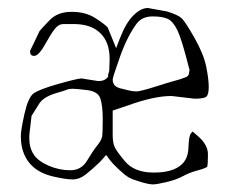

<svg xmlns="http://www.w3.org/2000/svg" viewBox="-20 -454 585 490"><path d="M56.6 -323.7 81.1 -375Q85.9 -380.9 106.4 -402.3Q127 -423.8 162.6 -423.8Q198.2 -423.8 222.7 -408.2Q247.1 -392.6 254.9 -383.8L276.4 -331.1L286.1 -356.4Q301.3 -396 320.8 -415Q339.8 -433.6 357.4 -433.6L406.2 -424.8Q434.6 -416 443.8 -407.2Q453.1 -398.4 476.6 -356.9Q500 -315.4 506.3 -283.7Q512.7 -252 512.7 -232.4Q512.7 -212.9 506.8 -207.5Q501 -202.1 476.6 -202.1L418 -209H417Q372.1 -209 302.7 -183.6L267.6 -171.9V-109.4Q267.6 -92.8 271.5 -81.5Q275.4 -70.3 298.8 -42.5Q322.3 -14.6 368.2 -13.7H374Q415 -13.7 437.5 -29.3Q460 -44.9 460.9 -76.7Q461.9 -108.4 467.8 -114.3L471.7 -118.2L485.4 -106.4Q510.7 -84.5 510.7 -60.1Q510.7 -36.1 508.8 -28.3Q503.9 -24.4 483.9 -19Q463.9 -13.7 446.8 -4.4Q429.7 4.9 404.8 10.7Q379.9 16.6 370.1 16.6Q360.4 16.6 338.9 10.3Q317.4 3.9 308.1 -1.5Q298.8 -6.8 282.2 -22.5Q266.6 -37.1 258.8 -47.9L251 -58.6L235.4 -41Q213.9 -20.5 198.2 -8.3Q182.6 3.9 165 3.9Q147.5 3.9 114.3 -3.9Q47.4 -20 35.2 -82Q33.2 -91.8 33.2 -106.9Q33.2 -122.1 42.5 -163.6Q51.8 -205.1 65.4 -215.3Q79.1 -225.6 127 -239.3Q174.8 -252.9 187.5 -253.9L230.5 -247.1Q245.1 -247.1 252 -253.9L255.9 -257.8V-262.7L258.8 -273.4L259.8 -303.7Q259.8 -346.7 235.8 -369.6Q211.9 -392.6 168.9 -392.6H141.6Q130.9 -392.6 122.1 -382.8Q113.3 -373 99.1 -347.7Q80.1 -312.5 68.4 -311.5Q67.4 -311.5 66.4 -311.5Q56.6 -311.5 56.6 -323.7ZM462.9 -278.3Q444.3 -352.5 433.1 -376Q421.9 -399.4 408.2 -405.8Q394.5 -412.1 369.6 -412.1Q344.7 -412.1 331.1 -396.5L330.1 -395.5Q305.7 -363.3 286.6 -310.1Q267.6 -256.8 267.6 -251Q267.6 -245.1 269.5 -241.2Q271.5 -237.3 273.4 -235.4Q275.4 -233.4 279.3 -231.4Q283.2 -229.5 285.2 -229Q287.1 -228.5 291.5 -227.5Q295.9 -226.6 307.1 -223.6Q318.4 -220.7 328.1 -220.7Q337.9 -220.7 375 -232.4Q412.1 -244.1 423.3 -247.1Q434.6 -250 440.4 -252L456.1 -257.8Q460 -259.8 461.9 -264.6L463.9 -276.4ZM55.7 -117.2Q54.7 -109.4 54.7 -102.1Q54.7 -76.7 66.4 -59.1Q77.1 -43 104 -31.2Q130.9 -19.5 159.2 -19.5Q187.5 -19.5 202.1 -43.9Q216.8 -68.4 228 -82.5Q239.3 -96.7 240.7 -106Q242.2 -115.2 242.2 -149.4Q242.2 -183.6 236.3 -202.1Q230.5 -220.7 202.1 -224.1Q173.8 -227.5 165 -227.5Q156.2 -227.5 150.9 -225.1Q145.5 -222.7 123 -216.3Q90.8 -206.5 80.1 -189.5L60.5 -158.2Z"/></svg>

Font: Drukaatie burti
Style: Thin
Weight: 100
Version: Version 0.14